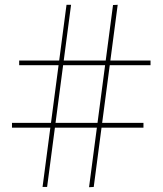

<svg xmlns="http://www.w3.org/2000/svg" viewBox="-20 -775 678 801"><path d="M351.5 6 451.5 -754 471 -755 371 5ZM30 -242.5V-262.5H578.5V-242.5ZM157.5 5 257.5 -755H276.5L176.5 5ZM60 -503V-522.5H608V-503Z"/></svg>

Font: Bodoni Moda 11pt ExtraBold
Style: Regular
Weight: 800
Designer: Owen Earl
Foundry: indestructible type
Version: Version 2.004